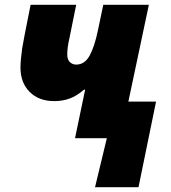

<svg xmlns="http://www.w3.org/2000/svg" viewBox="-20 -573 709 796"><path d="M258.8 -347.2Q258.8 -325.7 269.8 -315.4Q280.8 -305.2 295.9 -305.2Q331.1 -305.2 351.6 -342.5Q372.1 -379.9 386.2 -448.2L408.2 -553.2H597.2L512.2 -151.9H627L554.2 203.1H374L422.9 0H291L333 -201.2H328.1Q298.3 -175.3 269 -164.6Q239.7 -153.8 205.1 -153.8Q141.1 -153.8 103 -191.9Q64.9 -230 64.9 -293Q64.9 -308.1 66.9 -329.6Q68.8 -351.1 71.8 -371.8Q74.7 -392.6 106.9 -553.2H295.9L268.1 -416Q258.8 -376 258.8 -347.2Z"/></svg>

Font: Open Sans Extrabold
Style: Italic
Weight: 800
Italic angle: -12°
Foundry: Ascender Corporation
Version: Version 1.10